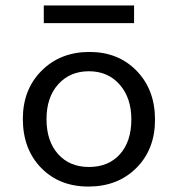

<svg xmlns="http://www.w3.org/2000/svg" viewBox="-20 -671 654 706"><path d="M550 -231Q550 -122 481.5 -53.5Q413 15 305 15Q198 15 131 -54Q64 -123 64 -234Q64 -342 133 -411Q202 -480 309 -480Q415 -480 482.5 -410.5Q550 -341 550 -231ZM151 -233Q151 -152 193.5 -104.5Q236 -57 307 -57Q379 -57 421 -104Q463 -151 463 -232Q463 -311 420 -360Q377 -409 307 -409Q237 -409 194 -361Q151 -313 151 -233ZM473 -586H141V-651H473Z"/></svg>

Font: Intel One Mono
Style: Regular
Weight: 400
Monospace: yes
Designer: Fred Shallcrass
Foundry: Frere-Jones Type LLC
Version: Version 1.400;hotconv 1.1.0;makeotfexe 2.6.0;FJTRelease1.4